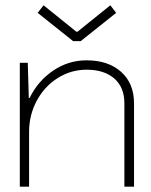

<svg xmlns="http://www.w3.org/2000/svg" viewBox="-20 -699 566 719"><path d="M90.8 -332Q122.1 -396 179.2 -434.6Q236.3 -473.1 304.2 -473.1Q385.3 -473.1 433.6 -429.9Q481.9 -386.7 481.9 -312V0H445.8V-312Q445.8 -372.1 408 -405Q370.1 -438 304.2 -438Q246.1 -438 196.5 -407Q147 -376 117.9 -322.3Q88.9 -268.6 88.9 -205.1V0H54.2V-463.9H84L87.9 -332ZM270 -580.1 393.1 -679.2 415 -650.9 282.2 -544.9H253.9L121.1 -650.9L143.1 -679.2L266.1 -580.1Z"/></svg>

Font: RawengulkSans
Style: Regular
Weight: 500
Designer: gluk (gluksza@wp.pl)
Foundry: gluk (gluksza@wp.pl)
Version: Version 0.94